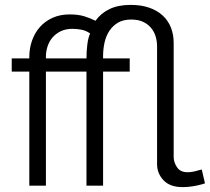

<svg xmlns="http://www.w3.org/2000/svg" viewBox="-20 -760 859 786"><path d="M727 6Q676 6 649.5 -22Q623 -50 623 -88V-571Q623 -590 617.5 -609.5Q612 -629 599 -645Q586 -661 566 -670.5Q546 -680 517 -680Q485 -680 463.5 -667.5Q442 -655 428 -634Q414 -613 408 -586Q402 -559 402 -530V-521H511V-467H402V0H334V-467H168V0H100V-467H28V-521H100V-527Q100 -562 111 -593.5Q122 -625 143 -649Q164 -673 195 -687Q226 -701 265 -701Q301 -701 326 -693Q351 -685 371 -675Q393 -706 428.5 -723Q464 -740 515 -740Q558 -740 591 -728.5Q624 -717 646.5 -696Q669 -675 680 -646.5Q691 -618 691 -584V-117Q691 -96 704.5 -75.5Q718 -55 747 -55Q756 -55 766 -56.5Q776 -58 784.5 -60.5Q793 -63 799 -64.5Q805 -66 806 -66L819 -10Q819 -9 810.5 -6.5Q802 -4 788.5 -1Q775 2 759 4Q743 6 727 6ZM334 -521Q334 -550 337.5 -578Q341 -606 349 -623Q332 -635 313 -638.5Q294 -642 277 -642Q249 -642 228.5 -632Q208 -622 194.5 -606Q181 -590 174.5 -569.5Q168 -549 168 -529V-521Z"/></svg>

Font: Oxford Sans
Style: Regular
Weight: 400
Designer: Matt McInerney, Pablo Impallari, Rodrigo Fuenzalida
Foundry: Matt McInerney, Pablo Impallari, Rodrigo Fuenzalida
Version: Version 3.000g; ttfautohint (v1.5) -l 8 -r 28 -G 28 -x 14 -D